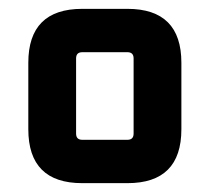

<svg xmlns="http://www.w3.org/2000/svg" viewBox="-20 -710 474 434"><path d="M44 -418V-568Q44 -690 166 -690H268Q390 -690 390 -568V-418Q390 -296 268 -296H166Q44 -296 44 -418ZM152 -408Q152 -394 166 -394H268Q282 -394 282 -408V-578Q282 -592 268 -592H166Q152 -592 152 -578Z"/></svg>

Font: Oxanium ExtraLight
Style: Bold
Weight: 700
Version: Version 2.000